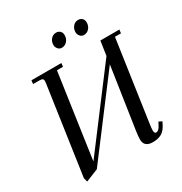

<svg xmlns="http://www.w3.org/2000/svg" viewBox="-203 -1029 1125 1190"><g transform="rotate(-30 359.5 -434.0)"><path d="M67.9 -14.2 158.2 -637.2Q160.2 -650.9 160.2 -655.8Q160.2 -668.5 153.3 -672.6Q146.5 -676.8 127.9 -676.8H86.9L89.8 -702.1H304.2L300.8 -676.8H257.8L170.9 -74.2L567.9 -600.1L583 -702.1H719.2L715.8 -676.8H672.9L589.8 -104Q585 -68.8 585 -58.1Q585 -35.2 598.1 -35.2Q616.7 -35.2 631.8 -64.9L643.1 -86.9L666 -76.2L654.8 -54.2Q636.7 -19 611.1 -6.1Q585.4 6.8 551.8 6.8Q488.8 6.8 488.8 -47.9Q488.8 -68.4 494.1 -105L560.1 -544.9L165 -22L75.2 14.2ZM316.9 -823.2Q316.9 -847.2 331.8 -864.5Q346.7 -881.8 369.1 -881.8Q385.3 -881.8 396.7 -871.3Q408.2 -860.8 408.2 -841.8Q408.2 -816.9 392.8 -799.6Q377.4 -782.2 354 -782.2Q338.4 -782.2 327.6 -794.9Q316.9 -807.6 316.9 -823.2ZM475.1 -823.2Q475.1 -847.2 489.7 -864.5Q504.4 -881.8 526.9 -881.8Q543 -881.8 554.4 -871.3Q565.9 -860.8 565.9 -841.8Q565.9 -816.9 550.8 -799.6Q535.6 -782.2 512.2 -782.2Q496.6 -782.2 485.8 -794.9Q475.1 -807.6 475.1 -823.2Z"/></g></svg>

Font: Dihjauti
Style: Bold Italic
Weight: 700
Italic angle: -9°
Designer: T. Christopher White
Version: Version 3.0.0